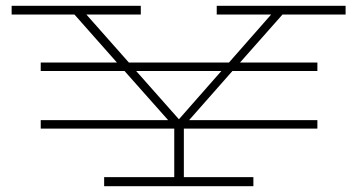

<svg xmlns="http://www.w3.org/2000/svg" viewBox="-20 -640 1228 660"><path d="M951 -590 805 -425H1071V-396H779L630 -227H1071V-198H612V-31H851V0H338V-31H579V-198H120V-227H558L408 -396H120V-425H382L236 -590H20V-620H464V-590H277L423 -425H767L912 -590H725V-620H1168V-590ZM448 -396 595 -230 741 -396Z"/></svg>

Font: BioRhyme Expanded ExtraLight
Style: Regular
Weight: 275
Width: 7
Designer: Aoife Mooney
Foundry: Aoife Mooney Type
Version: Version 1.000